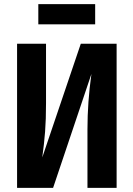

<svg xmlns="http://www.w3.org/2000/svg" viewBox="-20 -902 641 922"><path d="M540 0H400V-281Q400 -412 419 -547L235 0H62V-692H201V-407Q201 -327 196.5 -269.5Q192 -212 183 -146L368 -692H540ZM164 -785V-882H437V-785Z"/></svg>

Font: Fira Sans Condensed SemiBold
Style: Regular
Weight: 600
Width: 3
Designer: bBox Type GmbH & Carrois Corporate GbR & Edenspiekermann AG
Foundry: bBox Type GmbH & Carrois Corporate GbR & Edenspiekermann AG
Version: Version 4.301